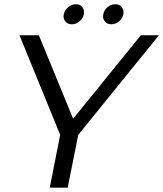

<svg xmlns="http://www.w3.org/2000/svg" viewBox="-20 -862 750 882"><path d="M291 0H208.5L256.5 -242.5L69.5 -700H158.5L316 -316.5L627 -700H710L339.5 -242.5ZM310 -750.5Q292.5 -750.5 282.2 -761.2Q272 -772 272 -786.5Q272 -789.5 273 -796.5Q277 -816 293.2 -829.2Q309.5 -842.5 328 -842.5Q346 -842.5 356 -831.8Q366 -821 366 -806.5Q366 -803.5 365 -796.5Q361 -776.5 345 -763.5Q329 -750.5 310 -750.5ZM491.5 -750.5Q473.5 -750.5 463.5 -761.2Q453.5 -772 453.5 -786.5Q453.5 -789.5 454.5 -796.5Q458.5 -816.5 474.5 -829.5Q490.5 -842.5 509.5 -842.5Q527.5 -842.5 537.5 -831.8Q547.5 -821 547.5 -806.5Q547.5 -803.5 546.5 -796.5Q542.5 -776.5 526.5 -763.5Q510.5 -750.5 491.5 -750.5Z"/></svg>

Font: Argentum Sans Light
Style: Italic
Weight: 300
Italic angle: -11.3°
Designer: Julieta Ulanovsky (font), Owen Earl (portions from Jones font), Cristiano Sobral (main changes and remaster)
Foundry: Julieta Ulanovsky (font), Owen Earl (portions from Jones font), Cristiano Sobral (main changes and remaster)
Version: Version 3.127